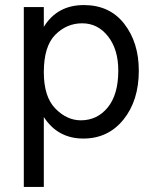

<svg xmlns="http://www.w3.org/2000/svg" viewBox="-20 -537 611 758"><path d="M153 201H74V-509H153V-431Q206 -517 311 -517Q413 -517 470.5 -443Q528 -369 528 -258Q528 -140 467.5 -65Q407 10 309 10Q208 10 153 -75ZM153 -252Q153 -155 198.5 -108.5Q244 -62 299 -62Q364 -62 405.5 -113Q447 -164 447 -258Q447 -342 406.5 -393.5Q366 -445 304.5 -445Q243 -445 198 -399.5Q153 -354 153 -252Z"/></svg>

Font: Hind Siliguri Fixed
Style: Regular
Weight: 400
Designer: Jyotish Sonowal
Foundry: Indian Type Foundry
Version: Version 1.001;October 28, 2021;FontCreator 12.0.0.2565 64-bi